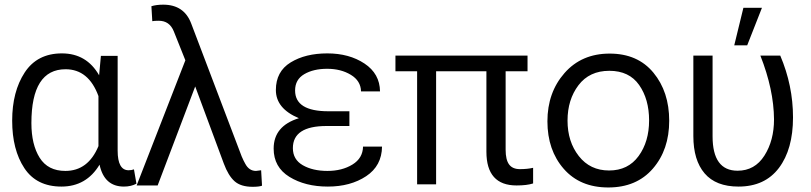

<svg xmlns="http://www.w3.org/2000/svg" viewBox="-20 -786 3542 839"><path d="M413.1 -457 420.9 -542H494.1V-127.9Q494.1 -42 542 -42Q554.7 -42 565.4 -45.9L576.2 16.6Q552.7 29.3 521.5 29.3Q435.5 29.3 415 -66.4Q357.4 29.3 248.5 29.3Q139.6 29.3 86.4 -51.3Q33.2 -131.8 33.2 -258.8Q33.2 -385.7 87.9 -469.2Q142.6 -552.7 250.5 -552.7Q358.4 -552.7 413.1 -457ZM117.2 -248Q117.2 -154.3 153.3 -96.7Q189.5 -39.1 265.6 -39.1Q365.2 -39.1 410.2 -147.5V-366.2Q367.2 -483.4 266.6 -483.4Q117.2 -483.4 117.2 -248Z M577.1 24.4 790 -522.5 739.3 -649.4Q720.7 -695.3 673.8 -695.3Q653.3 -695.3 645.5 -693.4L641.6 -758.8Q663.1 -765.6 693.4 -765.6Q784.2 -765.6 815.4 -683.6L1036.1 -102.5Q1044.9 -82 1051.8 -70.3Q1068.4 -39.1 1098.6 -39.1Q1114.3 -41 1121.1 -42L1125 25.4Q1112.3 30.3 1084 30.3Q1032.2 30.3 1004.9 5.9Q977.5 -18.6 958 -71.3L833 -408.2L668.9 24.4Z M1175.8 -136.7Q1175.8 -235.4 1286.1 -269.5Q1185.5 -311.5 1185.5 -392.6Q1185.5 -473.6 1250 -513.2Q1314.5 -552.7 1410.2 -552.7Q1505.9 -552.7 1572.8 -508.3Q1639.6 -463.9 1640.6 -386.7H1557.6Q1556.6 -432.6 1513.2 -459Q1469.7 -485.4 1409.7 -485.4Q1349.6 -485.4 1309.6 -461.9Q1269.5 -438.5 1269.5 -390.6Q1269.5 -299.8 1415 -299.8H1506.8V-235.4H1407.2Q1259.8 -235.4 1259.8 -138.7Q1259.8 -88.9 1303.2 -64Q1346.7 -39.1 1410.6 -39.1Q1474.6 -39.1 1520 -66.9Q1565.4 -94.7 1566.4 -145.5H1649.4Q1648.4 -61.5 1580.1 -16.1Q1511.7 29.3 1412.6 29.3Q1313.5 29.3 1244.6 -13.2Q1175.8 -55.7 1175.8 -136.7Z M1708 -474.6V-543H2285.2V-474.6H2189.5V-131.8Q2189.5 -87.9 2204.6 -67.4Q2219.7 -46.9 2252 -46.9Q2284.2 -46.9 2309.6 -52.7V15.6Q2282.2 24.4 2237.3 24.4Q2105.5 24.4 2105.5 -123V-474.6H1885.7V19.5H1802.7V-474.6Z M2443.4 -48.3Q2372.1 -129.9 2372.1 -255.9Q2372.1 -381.8 2446.8 -466.8Q2521.5 -551.8 2644 -551.8Q2766.6 -551.8 2835.4 -468.3Q2904.3 -384.8 2904.3 -258.3Q2904.3 -131.8 2833 -49.3Q2761.7 33.2 2638.2 33.2Q2514.6 33.2 2443.4 -48.3ZM2507.8 -413.6Q2460 -350.6 2460 -258.8Q2460 -167 2509.3 -104Q2558.6 -41 2641.6 -41Q2724.6 -41 2770.5 -104Q2816.4 -167 2816.4 -259.8Q2816.4 -352.5 2772.9 -414.6Q2729.5 -476.6 2642.6 -476.6Q2555.7 -476.6 2507.8 -413.6Z M3009.8 -191.4V-543H3093.8V-190.4Q3093.8 -40 3203.1 -40Q3278.3 -40 3320.3 -106Q3362.3 -171.9 3362.3 -264.6Q3361.3 -394.5 3302.7 -543H3389.6Q3445.3 -412.1 3445.3 -272.9Q3445.3 -133.8 3383.8 -52.2Q3322.3 29.3 3207 29.3Q3108.4 29.3 3059.1 -28.3Q3009.8 -85.9 3009.8 -191.4ZM3188.5 -587.9 3228.5 -752H3309.6L3245.1 -587.9Z"/></svg>

Font: GenEi M Gothic v2 Regular
Style: Regular
Weight: 400
Version: Version 2.0